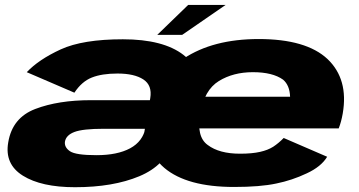

<svg xmlns="http://www.w3.org/2000/svg" viewBox="-20 -755 1462 782"><path d="M752.5 -139 786.5 -334Q810 -467.5 727.5 -531.2Q645 -595 480.5 -595Q317 -595 227.2 -553.8Q137.5 -512.5 89 -461L283 -377.5Q313 -423 354 -439.2Q395 -455.5 458.5 -455.5Q527 -455.5 563.8 -431.5Q600.5 -407.5 592 -355.5L558 -160.5L585 -143.5ZM285.5 7.5Q440.5 7.5 547.5 -37.2Q654.5 -82 681.5 -176L573 -235.5Q562 -179 510 -151Q458 -123 373 -123Q288.5 -123 265 -139Q241.5 -155 244.5 -178Q249 -204.5 283.2 -217.5Q317.5 -230.5 401.5 -230.5Q474 -230.5 579.5 -230.5L600 -347Q448 -347 350.5 -347Q217.5 -347 123.8 -311.2Q30 -275.5 13.5 -175Q-2 -86.5 73.2 -39.5Q148.5 7.5 285.5 7.5ZM933.5 6.5 957.5 -129Q873 -129 826 -164.5Q779 -198 795.5 -292.5Q812 -388.5 871.5 -425Q930 -461 1010 -461Q1090.5 -461 1133 -430.5Q1160 -407.5 1161.5 -361H788L765 -232H1359.5Q1370 -258.5 1376 -293Q1400 -432.5 1314 -514.5Q1227 -596 1033.5 -596Q847.5 -596 728 -516.5Q608 -437.5 583 -293Q558.5 -148.5 649.5 -71Q741.5 6.5 933.5 6.5ZM957.5 -129 933.5 6.5Q1040 6.5 1105 -7.5Q1169.5 -20.5 1229.5 -49Q1288 -76 1312.5 -116.5L1135.5 -193Q1115 -172 1093 -157.5Q1071 -143.5 1039.5 -136.5Q1007 -129 957.5 -129ZM620.5 -613H722L899 -735H746.5Z"/></svg>

Font: Anybody Expanded ExtraBold
Style: Italic
Weight: 800
Width: 7
Italic angle: -10°
Version: Version 1.113;gftools[0.9.25]